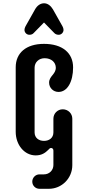

<svg xmlns="http://www.w3.org/2000/svg" viewBox="-20 -942 539 1176"><path d="M321.8 -527.3C321.8 -486.8 280.8 -476.1 280.8 -436C280.8 -403.8 306.2 -378.9 338.4 -378.9C392.6 -378.9 427.7 -441.4 427.7 -529.3C427.7 -616.7 363.3 -673.3 249.5 -673.3C138.7 -673.3 76.2 -616.7 76.2 -529.8V-134.8C76.2 -55.7 128.4 9.8 198.7 9.8C235.4 9.8 257.3 -5.9 274.9 -23.4C280.3 -28.8 285.2 -35.6 292.5 -35.6C298.3 -35.6 307.1 -32.2 307.1 -20V68.8C307.1 101.1 281.7 126 249.5 126H221.7C197.3 126 177.7 146.5 177.7 170.4C177.7 194.8 197.3 214.4 221.7 214.4H279.3C358.9 214.4 422.9 149.4 422.9 69.8V-214.8C422.9 -247.1 397 -272.5 364.3 -272.5C332.5 -272.5 307.1 -247.1 307.1 -214.8V-130.9C307.1 -97.7 281.7 -79.1 249.5 -79.1C217.3 -79.1 191.9 -97.7 191.9 -130.9V-527.3C191.9 -559.6 216.8 -585.4 253.4 -585.4C294.9 -585.4 321.8 -559.6 321.8 -527.3ZM304.2 -884.8C291.5 -906.2 272.5 -921.9 250 -921.9C226.6 -921.9 207 -906.7 194.8 -884.8L136.2 -780.8C132.3 -773.4 129.9 -765.6 129.9 -758.8C129.9 -744.1 142.1 -729 159.7 -729C168.9 -729 178.7 -731.4 185.5 -738.8L249.5 -804.2L313.5 -738.8C320.3 -731.9 330.1 -729 339.4 -729C356.9 -729 369.1 -744.1 369.1 -758.8C369.1 -766.1 366.7 -773.4 362.8 -780.8Z"/></svg>

Font: Supermercado One
Style: Regular
Weight: 400
Designer: James Grieshaber
Foundry: James Grieshaber
Version: Version 1.002